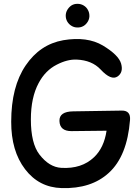

<svg xmlns="http://www.w3.org/2000/svg" viewBox="-20 -943 720 987"><path d="M377 -923.3Q377.9 -923.3 378.9 -923.3Q395.5 -923.3 409.7 -915Q424.8 -906.2 432.6 -890.6Q439.5 -877.4 439.5 -862.3Q439.5 -859.9 439.5 -857.4Q438 -839.8 427.2 -825.7Q417.5 -813 405.8 -807.6Q393.6 -801.3 378.4 -801.8Q377 -801.8 375.5 -801.8Q360.4 -802.2 347.7 -810.1Q334.5 -817.9 326.2 -831.5Q317.9 -845.7 317.9 -862.3Q317.9 -877.9 325.7 -891.6Q334 -905.8 346.7 -914.6Q360.4 -923.3 377 -923.3ZM463.4 -134.8Q514.6 -183.1 527.8 -271L348.1 -269Q287.1 -268.6 285.6 -321.3Q284.2 -369.6 356.4 -370.6L606 -374.5Q652.3 -375 648.4 -326.2Q633.8 -140.1 539.1 -54.2Q449.2 28.3 296.9 23.9Q180.2 20.5 108.9 -73.2Q37.1 -167 37.6 -317.4Q37.6 -497.1 111.8 -606.4Q185.1 -714.8 305.2 -736.3Q428.2 -756.8 508.8 -709Q589.8 -660.2 602.5 -616.2Q615.2 -571.8 585 -550.3Q551.8 -526.9 497.1 -585.9Q452.6 -633.3 374 -636.7Q326.2 -638.7 271.5 -610.4Q212.9 -580.6 178.7 -516.1Q138.7 -441.9 138.7 -329.1Q138.7 -206.1 182.6 -148.9Q232.9 -83.5 295.4 -80.1Q399.9 -74.2 463.4 -134.8Z"/></svg>

Font: Comic Relief LRS
Style: Regular
Weight: 400
Designer: Jeff Davis
Foundry: Loudifier
Version: Version 1.0